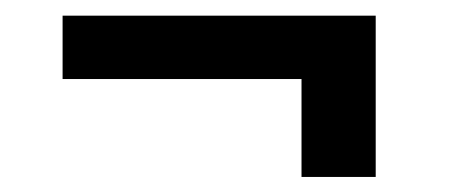

<svg xmlns="http://www.w3.org/2000/svg" viewBox="-20 -413 590 250"><path d="M469.2 -392.6V-182.6H372.6V-310.1H61.5V-392.6Z"/></svg>

Font: Vazirmatn UI FD ExtraBold
Style: Regular
Weight: 800
Designer: Saber Rastikerdar
Foundry: Saber Rastikerdar
Version: Version 33.003